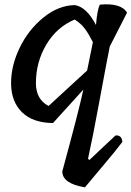

<svg xmlns="http://www.w3.org/2000/svg" viewBox="-20 -568 593 866"><path d="M356 -164 219 -13Q128 -14 79.5 -61.5Q31 -109 30 -189.5Q29 -270 68.5 -352Q108 -434 176 -489Q244 -544 318 -545Q371 -536 413 -455Q418 -521 430 -547Q526 -556 553 -511L475 -358Q459 -278 428.5 -112Q398 54 377 148L383 154Q401 137 448 92.5Q495 48 501 43Q529 40 532 72Q507 106 441 184Q375 262 363 277Q261 260 261 205Q335 -66 356 -164ZM142 -193Q142 -120 199 -90Q220 -109 281 -165.5Q342 -222 373 -250L399 -378Q379 -417 362 -439.5Q345 -462 317 -480Q236 -446 189 -367Q142 -288 142 -193Z"/></svg>

Font: Tillana Medium
Style: Regular
Weight: 500
Designer: Lipi Raval (Devanagari, Latin), Jonny Pinhorn (Latin)
Foundry: Indian Type Foundry
Version: Version 2.003;PS 1.0;hotconv 1.0.79;makeotf.lib2.5.61930; tt